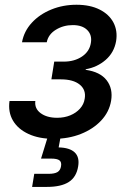

<svg xmlns="http://www.w3.org/2000/svg" viewBox="-20 -563 533 788"><path d="M200.2 6.8Q140.1 6.8 96.9 -13.2Q53.7 -33.2 33.2 -68.1Q12.7 -103 19 -148.4H125Q121.1 -117.7 146.7 -98.6Q172.4 -79.6 214.4 -79.6Q244.1 -79.6 268.3 -89.6Q292.5 -99.6 308.3 -117.2Q324.2 -134.8 327.6 -157.7Q334 -193.8 307.4 -215.6Q280.8 -237.3 230 -237.3H190.9L202.6 -310.1H241.7Q285.6 -310.1 316.7 -331.1Q347.7 -352.1 353 -387.2Q358.4 -419.4 338.1 -439.7Q317.9 -460 278.8 -460Q240.2 -460 209.2 -440.9Q178.2 -421.9 171.9 -389.6H70.3Q78.6 -435.1 110.6 -469.7Q142.6 -504.4 190.4 -523.9Q238.3 -543.5 293.9 -543.5Q349.6 -543.5 388.7 -523.9Q427.7 -504.4 445.6 -470.5Q463.4 -436.5 456.5 -394Q448.2 -347.2 413.6 -317.1Q378.9 -287.1 332 -278.8L331.5 -276.4Q391.1 -268.1 417.7 -233.6Q444.3 -199.2 436 -149.4Q428.2 -103.5 395.3 -68.4Q362.3 -33.2 311.8 -13.2Q261.2 6.8 200.2 6.8ZM111.8 204.1 120.6 150.4H179.2Q204.1 150.4 216.1 143.1Q228 135.7 230.5 119.1Q233.4 102.5 224.1 95.2Q214.8 87.9 189.5 87.9H148.4L182.6 -22.9H231.9L228.5 0L220.7 42Q266.1 43 286.6 62.5Q307.1 82 300.8 119.6Q293.9 163.6 262.5 183.8Q231 204.1 172.9 204.1Z"/></svg>

Font: Inter 20pt Medium
Style: Italic
Weight: 500
Italic angle: -9.3988°
Version: Version 4.001;git-66647c0bb